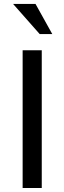

<svg xmlns="http://www.w3.org/2000/svg" viewBox="-20 -941 322 961"><path d="M93.3 0V-689.5H189V0ZM178.7 -770.5 45.4 -921.4H157.7L241.7 -770.5Z"/></svg>

Font: Shanti
Style: Regular
Weight: 400
Designer: vernon adams
Foundry: vernon adams
Version: Version 1.000